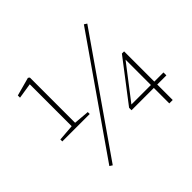

<svg xmlns="http://www.w3.org/2000/svg" viewBox="-163 -888 1114 1114"><g transform="rotate(-45 394.0 -331.5)"><path d="M69 -283V-299L170 -307V-651L75 -636V-654L189 -685L198 -678V-307L294 -299V-283ZM178 22 161 11 638 -675 655 -664ZM664 0V-127H481V-147L674 -399H692V-151H767V-127H692V0ZM504 -151H664V-359Z"/></g></svg>

Font: Source Serif 4 ExtraLight
Style: Regular
Weight: 200
Designer: Frank Grießhammer
Foundry: Adobe
Version: Version 4.005;hotconv 1.1.0;makeotfexe 2.6.0